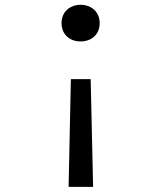

<svg xmlns="http://www.w3.org/2000/svg" viewBox="-20 -546 660 783"><path d="M349.8 -223.3 359.7 216.2H259.8L269 -223.3ZM386.5 -451.7Q386.5 -428.8 376.2 -411.8Q366 -394.7 348.2 -385.8Q330.3 -377 308.7 -377Q286.8 -377 269.2 -385.8Q251.5 -394.7 241.2 -411.8Q231 -428.8 231 -451.7Q231 -474.3 241.2 -491.3Q251.5 -508.3 269.2 -517.4Q287 -526.5 308.7 -526.5Q330.2 -526.5 348.1 -517.4Q366 -508.3 376.2 -491.3Q386.5 -474.3 386.5 -451.7Z"/></svg>

Font: Monaspace Xenon Var ExtraLight
Style: Regular
Weight: 200
Designer: Riley Cran and the Lettermatic Team
Version: Version 1.200 (Monaspace Xenon Var)